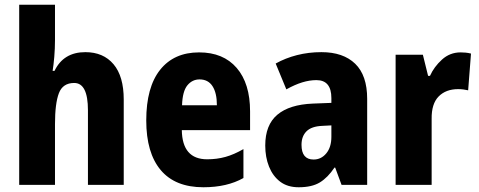

<svg xmlns="http://www.w3.org/2000/svg" viewBox="-20 -846 2021 810"><path d="M212 -677Q212 -641 209 -606Q206 -571 202 -547H210Q248 -626 340 -626Q416 -626 459 -575Q502 -524 502 -426V-66H351V-381Q351 -496 293 -496Q245 -496 228.5 -453Q212 -410 212 -322V-66H61V-826H212Z M820 -625Q922 -625 978.5 -559.5Q1035 -494 1035 -376V-297H747Q749 -174 854 -174Q895 -174 931 -184Q967 -194 1007 -217V-95Q938 -56 838 -56Q719 -56 658 -128.5Q597 -201 597 -338Q597 -478 655.5 -551.5Q714 -625 820 -625ZM822 -511Q791 -511 770.5 -486Q750 -461 748 -402H895Q895 -454 876.5 -482.5Q858 -511 822 -511Z M1336 -626Q1428 -626 1478.5 -577Q1529 -528 1529 -429V-66H1421L1394 -139H1391Q1363 -97 1329.5 -76.5Q1296 -56 1240 -56Q1193 -56 1162 -79.5Q1131 -103 1115 -143Q1099 -183 1099 -232Q1099 -319 1150 -362Q1201 -405 1300 -409L1378 -412V-432Q1378 -508 1315 -508Q1286 -508 1255 -498.5Q1224 -489 1188 -469L1143 -578Q1184 -601 1233 -613.5Q1282 -626 1336 -626ZM1339 -315Q1294 -313 1273 -292Q1252 -271 1252 -235Q1252 -173 1303 -173Q1335 -173 1356.5 -199Q1378 -225 1378 -269V-317Z M1923 -625Q1933 -625 1944 -624Q1955 -623 1967 -620L1955 -465Q1947 -467 1935.5 -468.5Q1924 -470 1913 -470Q1861 -470 1830.5 -439Q1800 -408 1801 -344V-66H1649V-615H1764L1786 -526H1794Q1811 -564 1844.5 -594.5Q1878 -625 1923 -625Z"/></svg>

Font: Noto Sans Malayalam UI Condensed ExtraBold
Style: Regular
Weight: 800
Width: 3
Designer: Jelle Bosma - Monotype Design Team
Foundry: Monotype Imaging Inc.
Version: Version 2.104; ttfautohint (v1.8.4.7-5d5b)